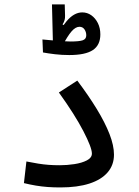

<svg xmlns="http://www.w3.org/2000/svg" viewBox="-20 -843 626 866"><path d="M252.4 2.4Q222.7 2.4 195.6 0.5Q168.5 -1.5 142.1 -5.9Q115.7 -10.3 87.9 -17.1L99.1 -114.7Q128.4 -108.9 152.6 -105Q176.8 -101.1 200 -99.4Q223.1 -97.7 250 -97.7Q282.2 -97.7 315.7 -102.8Q349.1 -107.9 371.8 -119.6Q394.5 -131.3 394.5 -150.4Q394.5 -177.2 356.2 -251.2Q317.9 -325.2 245.6 -425.8L328.6 -479.5Q379.4 -412.1 416.5 -351.3Q453.6 -290.5 473.9 -238.5Q494.1 -186.5 494.1 -145.5Q494.1 -99.1 465.8 -65.9Q437.5 -32.7 383.5 -15.1Q329.6 2.4 252.4 2.4ZM292.5 -594.7Q258.8 -594.7 227.8 -598.4Q196.8 -602.1 173.8 -606.4L171.4 -665Q184.6 -664.1 208.7 -661.6Q232.9 -659.2 257.6 -657.5Q282.2 -655.8 296.9 -655.8Q337.9 -655.8 353.5 -661.4Q369.1 -667 369.1 -683.6Q369.1 -698.7 361.1 -710.4Q353 -722.2 338.4 -722.2Q320.8 -722.2 302.7 -701.4Q284.7 -680.7 260.3 -634.3L215.8 -643.1Q246.1 -706.1 279.8 -746.6Q313.5 -787.1 351.1 -787.1Q373.5 -787.1 391.8 -774.2Q410.2 -761.2 421.4 -738.8Q432.6 -716.3 432.6 -688Q432.6 -639.6 398.9 -617.2Q365.2 -594.7 292.5 -594.7ZM218.8 -645.5 214.4 -823.2H272L273.4 -772.5Q273.9 -761.7 271.2 -752.2Q268.6 -742.7 262.2 -732.9L275.9 -724.1L277.3 -670.4Z"/></svg>

Font: Cascadia Mono
Style: Regular
Weight: 400
Monospace: yes
Designer: Aaron Bell
Foundry: Saja Typeworks
Version: Version 2404.023